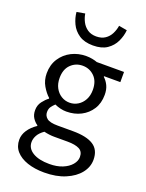

<svg xmlns="http://www.w3.org/2000/svg" viewBox="-173 -812 851 1119"><g transform="rotate(20 252.0 -252.5)"><path d="M246 224Q187 224 141.5 208.5Q96 193 70.5 164Q45 135 45 93Q45 62 64 33.5Q83 5 116 -17V-21Q98 -33 85.5 -52.5Q73 -72 73 -100Q73 -131 90.5 -154Q108 -177 126 -190V-194Q103 -214 83 -248Q63 -282 63 -325Q63 -378 88.5 -417Q114 -456 155.5 -477Q197 -498 246 -498Q266 -498 284 -494.5Q302 -491 315 -486H484V-423H383V-419Q401 -403 412.5 -379Q424 -355 424 -322Q424 -270 400 -232.5Q376 -195 336 -174.5Q296 -154 246 -154Q228 -154 209 -158.5Q190 -163 173 -171Q161 -160 151.5 -147Q142 -134 142 -113Q142 -90 160.5 -75Q179 -60 228 -60H322Q407 -60 449.5 -32.5Q492 -5 492 56Q492 101 462 139Q432 177 376.5 200.5Q321 224 246 224ZM246 -209Q274 -209 297.5 -223.5Q321 -238 335 -264Q349 -290 349 -325Q349 -379 319 -408.5Q289 -438 246 -438Q203 -438 173 -408.5Q143 -379 143 -325Q143 -290 157 -264Q171 -238 194.5 -223.5Q218 -209 246 -209ZM258 167Q304 167 338.5 153Q373 139 392.5 116Q412 93 412 68Q412 34 386.5 21Q361 8 314 8H230Q216 8 199.5 6Q183 4 167 0Q140 19 128.5 40Q117 61 117 82Q117 121 154.5 144Q192 167 258 167ZM260 -569Q207 -569 173.5 -591.5Q140 -614 123.5 -649Q107 -684 104 -720L155 -729Q159 -703 171.5 -679Q184 -655 206 -640Q228 -625 260 -625Q293 -625 315 -640Q337 -655 349 -679Q361 -703 365 -729L416 -720Q413 -684 396.5 -649Q380 -614 347 -591.5Q314 -569 260 -569Z"/></g></svg>

Font: Source Sans 3 ExtraLight
Style: Regular
Weight: 400
Version: Version 3.052;hotconv 1.1.0;makeotfexe 2.6.0